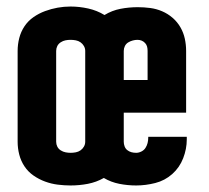

<svg xmlns="http://www.w3.org/2000/svg" viewBox="-20 -560 640 588"><path d="M196 8Q177 8 157 5.5Q137 3 118 -4Q99 -11 82.5 -22.5Q66 -34 55 -50.5Q44 -67 39 -86.5Q34 -106 34 -126V-404Q34 -424 39 -443.5Q44 -463 55 -479.5Q66 -496 82.5 -507.5Q99 -519 118 -526Q137 -533 156.5 -536.5Q176 -540 196 -540Q223 -540 250 -534Q277 -528 300 -514Q323 -528 349 -533Q375 -538 402 -538Q421 -538 440 -535.5Q459 -533 476.5 -525.5Q494 -518 508.5 -505.5Q523 -493 532.5 -476.5Q542 -460 546 -441.5Q550 -423 550 -404V-215H359V-126Q359 -119 361.5 -112Q364 -105 369.5 -100.5Q375 -96 382 -94Q389 -92 397 -92Q405 -92 413 -96Q421 -100 425.5 -107Q430 -114 432 -122Q434 -130 434 -139Q434 -139 434 -140Q434 -141 434 -141H552Q552 -139 552 -137Q552 -135 552 -133Q552 -104 541 -75.5Q530 -47 507.5 -27Q485 -7 455.5 0.5Q426 8 397 8Q371 8 345.5 3Q320 -2 298 -15Q275 -2 249 3Q223 8 196 8ZM432 -315V-404Q432 -411 430.5 -417Q429 -423 424.5 -428Q420 -433 414 -435.5Q408 -438 401 -438Q394 -438 386.5 -436Q379 -434 372.5 -430Q366 -426 362.5 -419Q359 -412 359 -404V-315ZM196 -92Q204 -92 212 -93.5Q220 -95 226.5 -99.5Q233 -104 237 -111Q241 -118 241 -126V-404Q241 -412 237 -419Q233 -426 226.5 -430.5Q220 -435 212 -436.5Q204 -438 196 -438Q188 -438 180.5 -436.5Q173 -435 166 -430.5Q159 -426 155.5 -419Q152 -412 152 -404V-126Q152 -118 155.5 -111Q159 -104 166 -99.5Q173 -95 181 -93.5Q189 -92 196 -92Z"/></svg>

Font: Iosevka Slab Extended
Style: Bold
Weight: 700
Width: 7
Monospace: yes
Designer: Belleve Invis
Foundry: Belleve Invis
Version: Version 11.1.0; ttfautohint (v1.8.3)